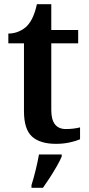

<svg xmlns="http://www.w3.org/2000/svg" viewBox="-20 -680 425 921"><path d="M249 10Q172 10 133.5 -25Q95 -60 95 -147V-472H20V-519Q47 -519 71 -529.5Q95 -540 111 -557Q142 -590 157 -660H226V-536H355V-472H226V-152Q226 -61 296 -61Q314 -61 331 -63Q348 -65 364 -69V-12Q349 -5 317.5 2.5Q286 10 249 10ZM131 208Q141 177 151 136Q161 95 167 61H276V71Q267 92 251.5 119Q236 146 218.5 173Q201 200 186 221H131Z"/></svg>

Font: Noto Serif Telugu SemiBold
Style: Regular
Weight: 600
Designer: Jelle Bosma - Monotype Design Team
Foundry: Monotype Imaging Inc.
Version: Version 2.005; ttfautohint (v1.8.4.7-5d5b)